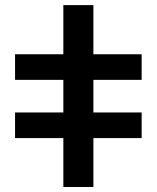

<svg xmlns="http://www.w3.org/2000/svg" viewBox="-20 -745 624 765"><path d="M352.1 -194.8V0H232.4V-194.8H40V-296.9H232.4V-426.8H40V-528.8H232.4V-724.6H352.1V-528.8H544.4V-426.8H352.1V-296.9H544.4V-194.8Z"/></svg>

Font: Arimo
Style: Bold
Weight: 700
Designer: Steve Matteson
Foundry: Monotype Imaging Inc.
Version: Version 1.33